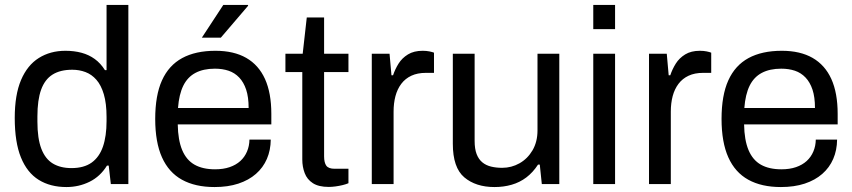

<svg xmlns="http://www.w3.org/2000/svg" viewBox="-20 -743 3441 775"><path d="M248 12Q183.1 12 136.3 -17Q89.5 -46 64.5 -107.5Q39.5 -168.9 39.5 -266.8Q39.5 -360.4 65 -420.2Q90.5 -480 136.8 -509Q183 -538 244.2 -538Q279.3 -538 309.1 -530Q338.8 -522 362.5 -504.8Q386.2 -487.6 403.6 -459.9H410.1V-723H498.1V0H427.4L418.8 -74.6H411.8Q384.9 -30.8 341.7 -9.4Q298.5 12 248 12ZM268.5 -64.5Q318.8 -64.5 349.9 -86.7Q380.9 -108.9 395.5 -151.1Q410.1 -193.4 410.1 -254.5V-270.8Q410.1 -325.4 399.1 -362.4Q388.2 -399.3 369.1 -421Q350.1 -442.7 325 -452.1Q300 -461.5 271.8 -461.5Q223.1 -461.5 192 -441.9Q160.9 -422.4 145.9 -380.8Q131 -339.2 131 -273.1V-251.8Q131 -183.9 146.9 -142.6Q162.7 -101.4 193.4 -82.9Q224 -64.5 268.5 -64.5Z M846.1 12Q768 12 714.6 -17.5Q661.1 -47 633.8 -108Q606.5 -169 606.5 -263Q606.5 -358 633.8 -418.5Q661.1 -479 715.2 -508.5Q769.4 -538 849.7 -538Q923.9 -538 974 -509.3Q1024.1 -480.5 1049.7 -424.1Q1075.2 -367.6 1075.2 -283.2V-240.8H697.5Q698.5 -177.6 715.4 -137.2Q732.4 -96.8 765.4 -78.2Q798.4 -59.6 848 -59.6Q881.5 -59.6 907.1 -68.4Q932.6 -77.2 950.1 -93.1Q967.6 -109.1 977 -131.3Q986.5 -153.5 986.9 -179.4H1072.9Q1072.5 -136.8 1057.3 -101.6Q1042.1 -66.4 1013.1 -41.1Q984.1 -15.7 942.1 -1.8Q900.1 12 846.1 12ZM698.5 -307.1H983.6Q983.6 -351.1 973.6 -381.2Q963.5 -411.3 945.4 -430.2Q927.4 -449.1 902.6 -457.5Q877.9 -465.8 847.4 -465.8Q801.1 -465.8 769.1 -448.9Q737.1 -432 719.8 -397Q702.6 -361.9 698.5 -307.1ZM794.8 -591 881.3 -723H980.7L981.7 -720L871.4 -591Z M1307.1 11.5Q1266.3 11.5 1242.9 -3.6Q1219.5 -18.7 1209.9 -44.2Q1200.2 -69.6 1200.2 -98.9V-452.2H1132.1V-526H1201.8L1218.3 -672.5H1288.2V-526H1386.5V-452.2H1288.2V-111.8Q1288.2 -86.6 1297.1 -74.2Q1306.1 -61.8 1330.8 -61.8H1386.5V-3.5Q1376.5 0.9 1362.7 4.2Q1348.9 7.5 1334.3 9.5Q1319.7 11.5 1307.1 11.5Z M1480.7 0V-526H1552.4L1560.1 -439.3H1566.6Q1574.8 -463.9 1588.8 -486.3Q1602.8 -508.7 1626.8 -523.4Q1650.7 -538 1686 -538Q1701.1 -538 1713.4 -535.5Q1725.8 -532.9 1731.8 -530.4V-448.9H1699Q1665.2 -448.9 1640.5 -437.4Q1615.8 -425.9 1599.8 -404.7Q1583.8 -383.5 1576.2 -354.9Q1568.7 -326.3 1568.7 -292.6V0Z M1976 12Q1900.5 12 1854.1 -27.2Q1807.8 -66.4 1807.8 -162.7V-526H1895.8V-174.6Q1895.8 -142 1903.9 -121Q1912 -100 1926.8 -87.8Q1941.6 -75.6 1962.1 -70.6Q1982.6 -65.6 2006.9 -65.6Q2044.5 -65.6 2077 -83.9Q2109.5 -102.2 2129.6 -136.4Q2149.6 -170.7 2149.6 -216.8V-526H2237.6V0H2167L2158.8 -78.7H2151.8Q2131.1 -46.9 2104.5 -26.8Q2077.9 -6.7 2045.5 2.6Q2013.1 12 1976 12Z M2374.7 -625.4V-723H2462.7V-625.4ZM2374.7 0V-526H2462.7V0Z M2599.7 0V-526H2671.4L2679.1 -439.3H2685.6Q2693.8 -463.9 2707.8 -486.3Q2721.8 -508.7 2745.8 -523.4Q2769.7 -538 2805 -538Q2820.1 -538 2832.4 -535.5Q2844.8 -532.9 2850.8 -530.4V-448.9H2818Q2784.2 -448.9 2759.5 -437.4Q2734.8 -425.9 2718.8 -404.7Q2702.8 -383.5 2695.2 -354.9Q2687.7 -326.3 2687.7 -292.6V0Z M3132.1 12Q3054 12 3000.6 -17.5Q2947.1 -47 2919.8 -108Q2892.5 -169 2892.5 -263Q2892.5 -358 2919.8 -418.5Q2947.1 -479 3001.2 -508.5Q3055.4 -538 3135.7 -538Q3209.9 -538 3260 -509.3Q3310.1 -480.5 3335.7 -424.1Q3361.2 -367.6 3361.2 -283.2V-240.8H2983.5Q2984.5 -177.6 3001.4 -137.2Q3018.4 -96.8 3051.4 -78.2Q3084.4 -59.6 3134 -59.6Q3167.5 -59.6 3193.1 -68.4Q3218.6 -77.2 3236.1 -93.1Q3253.6 -109.1 3263 -131.3Q3272.5 -153.5 3272.9 -179.4H3358.9Q3358.5 -136.8 3343.3 -101.6Q3328.1 -66.4 3299.1 -41.1Q3270.1 -15.7 3228.1 -1.8Q3186.1 12 3132.1 12ZM2984.5 -307.1H3269.6Q3269.6 -351.1 3259.6 -381.2Q3249.5 -411.3 3231.4 -430.2Q3213.4 -449.1 3188.6 -457.5Q3163.9 -465.8 3133.4 -465.8Q3087.1 -465.8 3055.1 -448.9Q3023.1 -432 3005.8 -397Q2988.6 -361.9 2984.5 -307.1Z"/></svg>

Font: Archivo SemiBold
Style: Regular
Weight: 600
Designer: Hector Gatti
Foundry: Omnibus-Type
Version: Version 2.001